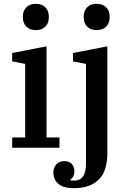

<svg xmlns="http://www.w3.org/2000/svg" viewBox="-20 -775 674 1007"><path d="M168 -617Q136 -617 118 -635.5Q100 -654 100 -683V-689Q100 -718 118 -736.5Q136 -755 168 -755Q200 -755 218 -736.5Q236 -718 236 -689V-683Q236 -654 218 -635.5Q200 -617 168 -617ZM44 -54H112V-440L44 -453V-497L224 -532V-54H292V0H44ZM367 212Q313 212 286.5 189.5Q260 167 260 129Q260 104 275.5 87Q291 70 317 70Q343 70 356.5 85Q370 100 370 123Q370 138 364 150Q358 162 349 167V170Q354 172 359.5 172Q365 172 371 172Q400 172 415.5 150Q431 128 431 83V-440L363 -453V-497L543 -532V29Q543 123 497.5 167.5Q452 212 367 212ZM487 -617Q455 -617 437 -635.5Q419 -654 419 -683V-689Q419 -718 437 -736.5Q455 -755 487 -755Q519 -755 537 -736.5Q555 -718 555 -689V-683Q555 -654 537 -635.5Q519 -617 487 -617Z"/></svg>

Font: IBM Plex Serif Medm
Style: Regular
Weight: 500
Designer: Mike Abbink, Paul van der Laan, Pieter van Rosmalen
Foundry: Bold Monday
Version: Version 3.001